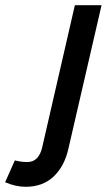

<svg xmlns="http://www.w3.org/2000/svg" viewBox="-157 -508 433 742"><path d="M-58.1 213.9Q-96.2 213.9 -137.2 196.3L-99.6 111.8Q-75.7 118.2 -51.3 118.2Q-6.8 118.2 6.3 60.5L132.3 -487.8H235.4L107.4 66.4Q92.3 134.3 50.3 174.1Q8.3 213.9 -58.1 213.9Z"/></svg>

Font: HK Grotesk SemiBold Italic
Style: Regular
Weight: 600
Italic angle: -13°
Designer: Alfredo Marco Pradil and Stefan Peev
Foundry: Hanken Design Co.
Version: Version 1.000;PS 001.000;hotconv 1.0.88;makeotf.lib2.5.64775